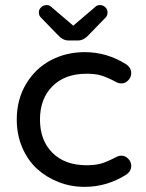

<svg xmlns="http://www.w3.org/2000/svg" viewBox="-20 -725 576 755"><path d="M496.1 -73.2Q496.1 -51.3 476.1 -38.1Q400.4 9.8 313 9.8Q258.8 9.8 210.4 -9Q162.1 -27.8 125.5 -61.3Q88.9 -94.7 67.4 -145Q45.9 -195.3 45.9 -254.9Q45.9 -334 82.8 -395.3Q119.6 -456.5 180.2 -488.3Q240.7 -520 313 -520Q400.4 -520 476.1 -472.2Q496.1 -459 496.1 -437Q496.1 -421.9 484.4 -409.4Q472.7 -397 458 -397Q446.3 -397 436 -402.8Q400.9 -421.4 377.7 -428.2Q354.5 -435.1 320.8 -435.1Q235.4 -435.1 186.3 -386Q137.2 -336.9 137.2 -254.9Q137.2 -172.9 186.3 -124Q235.4 -75.2 320.8 -75.2Q354.5 -75.2 377.9 -82Q401.4 -88.9 436 -106.9Q446.3 -112.8 458 -112.8Q472.7 -112.8 484.4 -100.6Q496.1 -88.4 496.1 -73.2ZM395 -655.8 327.1 -585.9Q308.6 -565.9 287.1 -565.9H249Q227.5 -565.9 209 -585.9L141.1 -655.8Q132.8 -664.1 132.8 -674.8Q131.8 -686.5 141.1 -695.8Q150.4 -705.1 163.1 -705.1Q174.3 -705.1 181.2 -698.2L268.1 -624L355 -698.2Q361.8 -705.1 373 -705.1Q385.7 -705.1 394.8 -695.8Q403.8 -686.5 402.8 -674.8Q402.8 -663.6 395 -655.8Z"/></svg>

Font: Aka-Acid-Varela
Style: Regular
Weight: 400
Designer: Joe Prince, Avraham Cornfeld, Cyberella
Foundry: Joe Prince, Avraham Cornfeld, Cyberella
Version: Version 2.000; ttfautohint (v1.5.33-1714) -l 8 -r 50 -G 200 